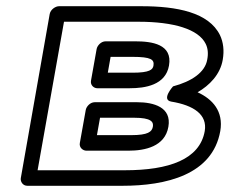

<svg xmlns="http://www.w3.org/2000/svg" viewBox="-20 -573 739 618"><path d="M647 -381C640 -340 597 -311 537 -295C537 -295 498 -252 531 -246C604 -234 648 -204 639 -151C623 -60 524 -25 382 -25H101L186 -503H426C539 -503 619 -479 642 -432C649 -418 651 -401 647 -381ZM697 -381C702 -410 699 -437 688 -460C652 -533 550 -553 435 -553H170C159 -553 143 -543 140 -528L47 0C45 11 53 25 68 25H374C514 25 664 -10 689 -151C700 -215 664 -254 616 -276C654 -298 689 -333 697 -381ZM522 -165C533 -228 475 -244 421 -244H285C270 -244 258 -230 256 -219L237 -113C234 -98 247 -88 258 -88H394C446 -88 511 -101 522 -165ZM472 -165C469 -149 457 -138 402 -138H292L302 -194H412C466 -194 475 -181 472 -165ZM524 -362C536 -431 469 -440 415 -440H320C305 -440 293 -426 291 -415L273 -314C270 -299 282 -289 293 -289H398C447 -289 513 -299 524 -362ZM474 -362C472 -349 462 -339 407 -339H327L336 -390H406C467 -390 477 -381 474 -362Z"/></svg>

Font: Asimov
Style: XWidOuIt
Weight: 500
Designer: Google
Version: Version 2.000980; 2014